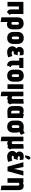

<svg xmlns="http://www.w3.org/2000/svg" viewBox="2520 -3280 977 6057"><g transform="rotate(90 3008.5 -251.5)"><path d="M422 -124V-501H39V0H184V-359H277V-107Q277 -69 290 -45Q303 -21 320 -7.5Q337 6 350 11.5Q363 17 361 17L452 -68Q440 -76 431 -89Q422 -102 422 -124Z M906 -171V-312Q906 -404 857.5 -456Q809 -508 721 -508Q627 -508 577 -457.5Q527 -407 527 -312V193L673 217V-1Q680 3 689.5 6Q699 9 709 11.5Q719 14 729.5 15.5Q740 17 750 17Q799 17 833.5 -4.5Q868 -26 887 -68Q906 -110 906 -171ZM761 -313V-172Q761 -157 756.5 -146Q752 -135 743.5 -129Q735 -123 722 -123Q715 -123 706.5 -125Q698 -127 690.5 -131Q683 -135 678 -141.5Q673 -148 673 -157V-313Q673 -329 678 -339.5Q683 -350 693 -355.5Q703 -361 716 -361Q731 -361 741 -355Q751 -349 756 -338.5Q761 -328 761 -313Z M1366 -185V-317Q1366 -409 1317.5 -460.5Q1269 -512 1180 -512Q1117 -512 1074 -489Q1031 -466 1009 -423Q987 -380 987 -317V-185Q987 -130 1007 -86Q1027 -42 1069 -16Q1111 10 1178 10Q1272 10 1319 -43.5Q1366 -97 1366 -185ZM1219 -317V-184Q1219 -170 1215 -158.5Q1211 -147 1202 -140.5Q1193 -134 1178 -134Q1162 -134 1152 -141Q1142 -148 1137.5 -159.5Q1133 -171 1133 -184V-317Q1133 -334 1138.5 -345Q1144 -356 1154 -361.5Q1164 -367 1178 -367Q1192 -367 1201 -361Q1210 -355 1214.5 -344Q1219 -333 1219 -317Z M1728 -382 1717 -497Q1688 -505 1661.5 -509Q1635 -513 1608 -512Q1559 -511 1528 -493.5Q1497 -476 1481 -449.5Q1465 -423 1461 -393Q1458 -373 1462.5 -351Q1467 -329 1478.5 -309.5Q1490 -290 1506 -277Q1475 -257 1458 -223Q1441 -189 1441 -149Q1441 -110 1460 -73.5Q1479 -37 1518.5 -13Q1558 11 1617 11Q1648 11 1677 7Q1706 3 1734 -4.5Q1762 -12 1788 -23L1748 -154Q1738 -149 1726.5 -144.5Q1715 -140 1702 -137Q1689 -134 1675 -132.5Q1661 -131 1646 -131Q1632 -131 1620 -135Q1608 -139 1600.5 -146.5Q1593 -154 1593 -165Q1593 -173 1596.5 -179Q1600 -185 1606 -189Q1612 -193 1620.5 -195.5Q1629 -198 1639 -198H1687L1726 -321H1663Q1643 -321 1630.5 -326Q1618 -331 1613 -339.5Q1608 -348 1608 -357Q1608 -368 1612.5 -374.5Q1617 -381 1625 -385Q1633 -389 1643 -389Q1658 -390 1672 -389Q1686 -388 1700 -386Q1714 -384 1728 -382Z M2038 -179V-370H2126V-501H1806V-370H1893V-151Q1893 -122 1901.5 -94Q1910 -66 1928 -42.5Q1946 -19 1975.5 -3.5Q2005 12 2046 16L2097 -105Q2075 -109 2062 -118.5Q2049 -128 2043.5 -143.5Q2038 -159 2038 -179Z M2556 -185V-317Q2556 -409 2507.5 -460.5Q2459 -512 2370 -512Q2307 -512 2264 -489Q2221 -466 2199 -423Q2177 -380 2177 -317V-185Q2177 -130 2197 -86Q2217 -42 2259 -16Q2301 10 2368 10Q2462 10 2509 -43.5Q2556 -97 2556 -185ZM2409 -317V-184Q2409 -170 2405 -158.5Q2401 -147 2392 -140.5Q2383 -134 2368 -134Q2352 -134 2342 -141Q2332 -148 2327.5 -159.5Q2323 -171 2323 -184V-317Q2323 -334 2328.5 -345Q2334 -356 2344 -361.5Q2354 -367 2368 -367Q2382 -367 2391 -361Q2400 -355 2404.5 -344Q2409 -333 2409 -317Z M2639 0H2785V-500H2639Z M3250 -151V-511L3104 -498V-174Q3104 -162 3099.5 -152.5Q3095 -143 3086 -137.5Q3077 -132 3062 -131Q3052 -130 3041 -134.5Q3030 -139 3023 -148Q3016 -157 3016 -170V-501H2871V192L3016 216L3012 -18Q3016 -11 3024 -6Q3032 -1 3042.5 2Q3053 5 3063 7Q3073 9 3080 9Q3098 9 3115 5Q3132 1 3144.5 -5.5Q3157 -12 3160 -19Q3165 -14 3174.5 -9.5Q3184 -5 3194.5 -2.5Q3205 0 3213 1L3279 -78Q3278 -80 3270.5 -86.5Q3263 -93 3256.5 -109Q3250 -125 3250 -151Z M3709 -487 3582 -514Q3578 -506 3575.5 -498Q3573 -490 3573 -490Q3567 -493 3552 -497.5Q3537 -502 3515.5 -505.5Q3494 -509 3466 -509Q3438 -509 3413 -501.5Q3388 -494 3368.5 -476Q3349 -458 3337.5 -428.5Q3326 -399 3326 -355V-170Q3326 -135 3334.5 -103.5Q3343 -72 3361.5 -48Q3380 -24 3412 -10Q3444 4 3490 4Q3513 4 3541 3Q3569 2 3598 1Q3627 0 3650.5 -1.5Q3674 -3 3688.5 -4Q3703 -5 3703 -5V-390Q3703 -407 3704 -431.5Q3705 -456 3709 -487ZM3472 -163V-351Q3472 -363 3476 -369.5Q3480 -376 3485.5 -379Q3491 -382 3497.5 -383Q3504 -384 3508 -384Q3513 -384 3519 -383Q3525 -382 3532 -380Q3539 -378 3545.5 -376Q3552 -374 3557 -372V-118Q3551 -118 3545.5 -117Q3540 -116 3535 -116Q3530 -116 3524.5 -116Q3519 -116 3514 -116Q3501 -116 3491.5 -120Q3482 -124 3477 -134Q3472 -144 3472 -163Z M4234 -439 4176 -544Q4160 -528 4137.5 -516.5Q4115 -505 4099 -504Q4079 -503 4058 -505Q4037 -507 4016.5 -509.5Q3996 -512 3975 -512Q3942 -512 3908.5 -503Q3875 -494 3847 -472.5Q3819 -451 3801.5 -414Q3784 -377 3784 -321V-185Q3784 -134 3804 -89.5Q3824 -45 3866.5 -17.5Q3909 10 3977 10Q4070 10 4117 -43.5Q4164 -97 4164 -185V-282Q4164 -313 4157 -337Q4150 -361 4137 -377Q4153 -379 4170 -386Q4187 -393 4203.5 -406Q4220 -419 4234 -439ZM4017 -317V-180Q4017 -167 4012.5 -156Q4008 -145 3999 -139Q3990 -133 3974 -133Q3959 -133 3949 -139.5Q3939 -146 3934.5 -157Q3930 -168 3930 -180V-322Q3930 -337 3934.5 -346.5Q3939 -356 3947 -362Q3955 -368 3964 -370.5Q3973 -373 3981 -373Q3985 -373 3988.5 -373Q3992 -373 3995 -372.5Q3998 -372 4002 -371Q4005 -367 4007.5 -362Q4010 -357 4011.5 -352Q4013 -347 4014.5 -341.5Q4016 -336 4016.5 -330Q4017 -324 4017 -317Z M4671 -151V-511L4525 -498V-174Q4525 -162 4520.5 -152.5Q4516 -143 4507 -137.5Q4498 -132 4483 -131Q4473 -130 4462 -134.5Q4451 -139 4444 -148Q4437 -157 4437 -170V-501H4292V192L4437 216L4433 -18Q4437 -11 4445 -6Q4453 -1 4463.5 2Q4474 5 4484 7Q4494 9 4501 9Q4519 9 4536 5Q4553 1 4565.5 -5.5Q4578 -12 4581 -19Q4586 -14 4595.5 -9.5Q4605 -5 4615.5 -2.5Q4626 0 4634 1L4700 -78Q4699 -80 4691.5 -86.5Q4684 -93 4677.5 -109Q4671 -125 4671 -151Z M5028 -382 5017 -497Q4988 -505 4961.5 -509Q4935 -513 4908 -512Q4859 -511 4828 -493.5Q4797 -476 4781 -449.5Q4765 -423 4761 -393Q4758 -373 4762.5 -351Q4767 -329 4778.5 -309.5Q4790 -290 4806 -277Q4775 -257 4758 -223Q4741 -189 4741 -149Q4741 -110 4760 -73.5Q4779 -37 4818.5 -13Q4858 11 4917 11Q4948 11 4977 7Q5006 3 5034 -4.5Q5062 -12 5088 -23L5048 -154Q5038 -149 5026.5 -144.5Q5015 -140 5002 -137Q4989 -134 4975 -132.5Q4961 -131 4946 -131Q4932 -131 4920 -135Q4908 -139 4900.5 -146.5Q4893 -154 4893 -165Q4893 -173 4896.5 -179Q4900 -185 4906 -189Q4912 -193 4920.5 -195.5Q4929 -198 4939 -198H4987L5026 -321H4963Q4943 -321 4930.5 -326Q4918 -331 4913 -339.5Q4908 -348 4908 -357Q4908 -368 4912.5 -374.5Q4917 -381 4925 -385Q4933 -389 4943 -389Q4958 -390 4972 -389Q4986 -388 5000 -386Q5014 -384 5028 -382ZM4998 -629Q5008 -642 5011.5 -658Q5015 -674 5010 -689Q5005 -704 4988 -713Q4971 -723 4953.5 -719Q4936 -715 4924 -703Q4912 -691 4907 -675L4877 -558H4943Z M5096 -501 5238 0H5381L5519 -501H5371L5310 -202L5246 -501Z M5835 -333V191L5979 215V-346Q5979 -385 5971.5 -413Q5964 -441 5950.5 -460Q5937 -479 5919 -490Q5901 -501 5881 -506Q5861 -511 5840 -511Q5817 -511 5799 -505.5Q5781 -500 5767.5 -492.5Q5754 -485 5746 -478V-501H5601V0H5746V-358Q5756 -364 5764.5 -367Q5773 -370 5781 -371.5Q5789 -373 5796 -373Q5806 -373 5813 -369.5Q5820 -366 5825 -361Q5830 -356 5832.5 -349Q5835 -342 5835 -333Z"/></g></svg>

Font: Advent Pro ExtraBold
Style: Regular
Weight: 800
Designer: VivaRado, Andreas Kalpakidis
Foundry: VivaRado, Andreas Kalpakidis
Version: Version 3.000